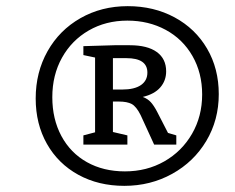

<svg xmlns="http://www.w3.org/2000/svg" viewBox="-20 -767 765 624"><path d="M691 -461Q691 -377 650.5 -309Q610 -241 539.5 -202Q469 -163 384 -163Q300 -163 234.5 -199Q169 -235 132.5 -299.5Q96 -364 96 -447Q96 -532 134.5 -600.5Q173 -669 241.5 -708Q310 -747 395 -747Q480 -747 547.5 -710.5Q615 -674 653 -609Q691 -544 691 -461ZM637 -460Q637 -530 605.5 -585Q574 -640 518.5 -670Q463 -700 394 -700Q324 -700 268.5 -668Q213 -636 181.5 -579.5Q150 -523 150 -451Q150 -380 179.5 -325Q209 -270 262.5 -240Q316 -210 386 -210Q457 -210 514 -242.5Q571 -275 604 -332Q637 -389 637 -460ZM526 -335 553 -327V-297H481L437 -393Q423 -421 408 -429Q393 -437 366 -437H347V-338L394 -327V-297H251V-327L289 -337V-580L251 -588V-617L352 -620H402Q459 -620 489.5 -598Q520 -576 520 -535Q520 -505 501 -483Q482 -461 444 -452Q460 -446 470 -435Q480 -424 490 -405ZM347 -476H377Q417 -476 438 -490.5Q459 -505 459 -531Q459 -578 391 -578H347Z"/></svg>

Font: Bitter Pro Medium
Style: Italic
Weight: 500
Italic angle: -9°
Designer: Sol Matas, and Bitter project Authors
Foundry: Sol Matas
Version: Version 1.010